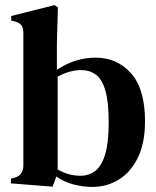

<svg xmlns="http://www.w3.org/2000/svg" viewBox="-20 -722 616 756"><path d="M187 13 23 0V-19L33 -21Q72 -30 72 -71V-591Q72 -611 64.5 -622Q57 -633 37 -638L24 -641V-659L195 -702L208 -693L204 -552V-447Q275 -495 357 -495Q441 -495 496 -433.5Q551 -372 551 -244Q551 -159 523 -101.5Q495 -44 448 -15Q401 14 344 14Q306 14 268.5 4Q231 -6 202 -27ZM297 -30Q330 -30 355 -49Q380 -68 394 -114Q408 -160 408 -240Q408 -320 395 -365Q382 -410 357.5 -428Q333 -446 299 -446Q254 -446 207 -420V-55Q248 -30 297 -30Z"/></svg>

Font: DeepMind Serif Text
Style: Regular
Weight: 400
Designer: Frank Grießhammer / Modifications: Colophon Foundry
Foundry: Colophon Foundry
Version: Version 5.003; ttfautohint (v1.8.2)